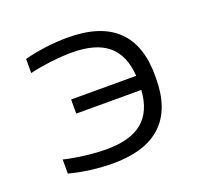

<svg xmlns="http://www.w3.org/2000/svg" viewBox="-96 -622 792 743"><g transform="rotate(-20 300.0 -250.0)"><path d="M519 -244V-256C519 -422 431 -509 251 -509C193 -509 128 -501 72 -486V-428C126 -441 196 -449 245 -449C377 -449 442 -395 450 -279H182V-221H450C442 -105 377 -51 245 -51C196 -51 126 -59 72 -72V-14C128 1 193 9 251 9C431 9 519 -78 519 -244Z"/></g></svg>

Font: LT Wave Mono Light
Style: Regular
Weight: 300
Designer: Daniel Lyons
Version: Version 2.5 (Glyphs App)